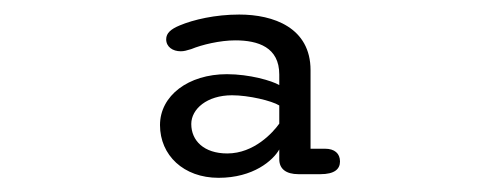

<svg xmlns="http://www.w3.org/2000/svg" viewBox="-20 -748 659 264"><path d="M390.5 -508.5H420.5C440 -508.5 447.5 -515.5 447.5 -526C447.5 -537 440 -543.5 427 -543.5H407V-651.5C407 -710 356 -728 309 -728C276 -728 246 -721 227 -713C215 -708 208.5 -702.5 208.5 -694C208.5 -683.5 217.5 -677.5 228.5 -677.5C233 -677.5 236.5 -678.5 243 -680.5C257.5 -686.5 282.5 -692.5 303.5 -692.5C335 -692.5 364 -683 364 -645.5V-631C354 -637 323 -646 292 -646C239 -646 200 -616.5 200 -576C200 -534.5 232.5 -503.5 280.5 -503.5C328.5 -503.5 355.5 -527.5 364 -542.5V-529C364 -516 373 -508.5 390.5 -508.5ZM364 -603V-578C355.5 -566 329.5 -537 292.5 -537C260.5 -537 243 -554.5 243 -577.5C243 -598 264.5 -617 299 -617C322 -617 353.5 -609.5 364 -603Z"/></svg>

Font: RTM Light Light
Style: Regular
Weight: 300
Designer: after Tyler Finck
Foundry: An Endless Supply
Version: Version 1.000;Glyphs 3.2.1 (3258)